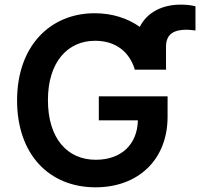

<svg xmlns="http://www.w3.org/2000/svg" viewBox="-20 -794 859 824"><path d="M557.9 -495H693.2L692.5 -499.3V-594.5C692.5 -652.7 733.3 -666.5 781.6 -666.5C794.4 -666.5 807.2 -664.4 818.9 -663V-767C797.9 -772.4 776.6 -774.1 755 -774.1C676.1 -774.1 610.8 -740.8 579.9 -678.6C527.7 -715.9 460.9 -737.2 386.4 -737.2C196 -737.2 53.3 -597.3 53.3 -362.9C53.3 -132.8 189.6 9.9 390.3 9.9C570.3 9.9 699.2 -105.8 699.2 -293.3V-380.7H404.1V-277.7H571.7C569.6 -174 500.4 -108.3 391 -108.3C269.2 -108.3 185.7 -199.6 185.7 -364.3C185.7 -528.1 270.6 -619 388.1 -619C474.8 -619 533.7 -573.5 557.9 -498.2Z"/></svg>

Font: Margiela Sans Semi Bold
Style: Regular
Weight: 600
Designer: Stefan Endress, Andreas Faust
Version: Version 1.100;FEAKit 1.0